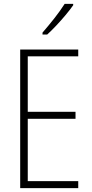

<svg xmlns="http://www.w3.org/2000/svg" viewBox="-20 -1020 475 989"><path d="M383 -51H84V-765H383V-730H123V-444H369V-408H123V-87H383ZM357 -993Q341 -970 317.5 -942Q294 -914 269 -887.5Q244 -861 223 -842H199V-852Q231 -889 260.5 -926.5Q290 -964 313 -1000H357Z"/></svg>

Font: Noto Sans Tamil UI Condensed ExtraLight
Style: Regular
Weight: 200
Width: 3
Designer: Jelle Bosma - Monotype Design Team
Foundry: Monotype Imaging Inc.
Version: Version 2.004; ttfautohint (v1.8.4.7-5d5b)